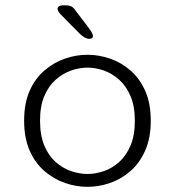

<svg xmlns="http://www.w3.org/2000/svg" viewBox="-20 -694 659 724"><path d="M310 10.5Q267 10.5 225 -4Q183 -18.5 147.8 -48.8Q112.5 -79 91.8 -126.2Q71 -173.5 71 -239Q71 -304.5 91.8 -351.5Q112.5 -398.5 147.8 -428.5Q183 -458.5 225 -473Q267 -487.5 310 -487.5Q352.5 -487.5 394.8 -473Q437 -458.5 471.8 -428.5Q506.5 -398.5 527.5 -351.5Q548.5 -304.5 548.5 -239Q548.5 -173.5 527.5 -126.2Q506.5 -79 471.8 -48.8Q437 -18.5 394.8 -4Q352.5 10.5 310 10.5ZM310 -38Q340.5 -38 371.8 -48.8Q403 -59.5 429.5 -83.2Q456 -107 472.2 -145.2Q488.5 -183.5 488.5 -239Q488.5 -293.5 472.2 -331.5Q456 -369.5 429.5 -393.2Q403 -417 371.8 -428Q340.5 -439 310 -439Q279.5 -439 248 -428Q216.5 -417 189.8 -393.2Q163 -369.5 147 -331.5Q131 -293.5 131 -239Q131 -183.5 147 -145.2Q163 -107 189.8 -83.2Q216.5 -59.5 248 -48.8Q279.5 -38 310 -38ZM317 -547.5Q309 -547.5 300 -552.2Q291 -557 280 -567.5L208.5 -640Q197 -652.5 197 -661Q197 -667 202.8 -670.5Q208.5 -674 216.5 -674H226Q241.5 -674 250 -669.2Q258.5 -664.5 267.5 -650.5L316 -587Q330.5 -566.5 330.5 -558.5Q330.5 -552 325.8 -549.8Q321 -547.5 317 -547.5Z"/></svg>

Font: Sono ExtraLight Monospace Light
Style: Regular
Weight: 300
Version: Version 2.112